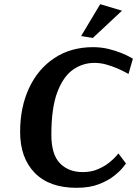

<svg xmlns="http://www.w3.org/2000/svg" viewBox="-20 -885 654 916"><path d="M562 -834 423 -704 367 -713 458 -865ZM593 -532Q593 -532 578.5 -540Q564 -548 540 -558.5Q516 -569 487.5 -577Q459 -585 431 -585Q374 -585 327.5 -552Q281 -519 253 -444Q225 -369 225 -242Q225 -148 266 -106Q307 -64 375 -64Q415 -64 446.5 -77.5Q478 -91 500 -108.5Q522 -126 533.5 -139.5Q545 -153 545 -153L581 -105Q581 -105 567.5 -87.5Q554 -70 525.5 -47Q497 -24 452.5 -6.5Q408 11 345 11Q215 11 145.5 -60.5Q76 -132 76 -256Q76 -373 118.5 -464.5Q161 -556 239.5 -608Q318 -660 424 -660Q463 -660 497.5 -651.5Q532 -643 558 -632.5Q584 -622 599 -613.5Q614 -605 614 -605Z"/></svg>

Font: Arsenal SC
Style: Bold Italic
Weight: 700
Italic angle: -9.10001°
Designer: Andrij Shevchenko
Foundry: Stairsfor
Version: Version 2.001; ttfautohint (v1.8.4.7-5d5b)